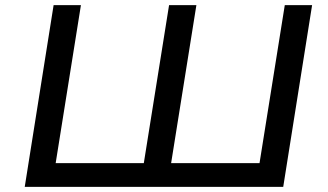

<svg xmlns="http://www.w3.org/2000/svg" viewBox="-20 -725 1274 745"><path d="M76 0 188 -705H294L196 -92H538L636 -705H742L644 -92H987L1085 -705H1191L1079 0Z"/></svg>

Font: Nunito Sans 7pt SemiExpanded Medium
Style: Italic
Weight: 500
Width: 6
Italic angle: -9°
Designer: Vernon Adams
Foundry: Vernon Adams
Version: Version 3.101;gftools[0.9.27]